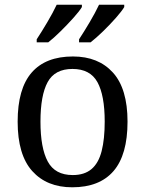

<svg xmlns="http://www.w3.org/2000/svg" viewBox="-20 -786 617 816"><path d="M287 10Q179 10 117 -59Q55 -128 55 -269Q55 -409 114.5 -477.5Q174 -546 290 -546Q398 -546 460 -477.5Q522 -409 522 -269Q522 -128 462.5 -59Q403 10 287 10ZM289 -42Q339 -42 369 -67.5Q399 -93 412 -144Q425 -195 425 -269Q425 -381 394 -437Q363 -493 288 -493Q213 -493 182.5 -437Q152 -381 152 -269Q152 -157 183 -99.5Q214 -42 289 -42ZM316 -619Q337 -651 361 -691.5Q385 -732 401 -766H508V-756Q498 -739 472.5 -710Q447 -681 417.5 -652.5Q388 -624 365 -606H316ZM136 -619Q157 -651 181 -691.5Q205 -732 221 -766H328V-756Q318 -739 292 -710Q266 -681 237 -652.5Q208 -624 185 -606H136Z"/></svg>

Font: Noto Rashi Hebrew
Style: Regular
Weight: 400
Version: Version 1.006